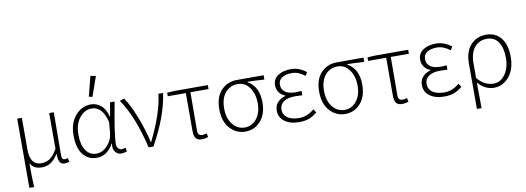

<svg xmlns="http://www.w3.org/2000/svg" viewBox="-68 -1191 4949 1805"><g transform="rotate(-10 2406.5 -288.5)"><path d="M467.8 -26.9Q480 -26.9 496.1 -33.2L503.9 2.9Q483.4 11.7 455.1 11.7Q426.8 11.7 413.1 -11.7Q399.4 -35.2 398.9 -88.9H396Q336.9 11.2 245.1 11.2Q205.1 11.2 177.7 -2Q150.4 -15.1 131.8 -48.8Q131.8 99.1 137.2 180.2H91.8V-480H136.2V-178.2Q136.2 -28.3 242.2 -27.8Q286.1 -27.8 322.3 -49.8Q358.4 -71.8 397 -139.2V-480H440.9L438 -64Q438 -26.9 467.8 -26.9Z M791 -566.9 839.4 -756.8 890.1 -747.1 824.2 -559.1ZM632.3 -233.4Q631.8 -135.7 668.9 -81.1Q706.1 -26.9 767.6 -26.9Q829.1 -26.9 876.5 -79.6Q923.8 -132.3 929.2 -204.1L937 -297.9Q900.9 -452.6 796.4 -453.1Q729.5 -453.1 680.7 -392.1Q631.8 -331.1 632.3 -233.4ZM766.1 12.2Q684.1 12.2 635.3 -49.8Q585.9 -111.8 585.9 -230.5Q585.9 -349.1 647 -420.4Q708 -491.7 795.4 -492.2Q848.6 -492.2 891.6 -457Q934.6 -421.9 952.1 -348.1H955.1L978 -480H1022Q962.9 -173.8 963.4 -80.1Q963.9 -57.1 977.5 -42Q991.2 -26.9 1008.8 -26.9Q1026.4 -26.9 1046.4 -35.2L1054.2 1Q1030.3 12.2 998 12.2Q965.8 12.7 942.9 -15.6Q920.4 -43.9 928.2 -96.2H925.3Q866.2 12.2 766.1 12.2Z M1261.7 0Q1190.9 -304.2 1071.3 -478L1114.7 -492.2Q1168.9 -411.1 1216.8 -286.6Q1264.6 -162.1 1290.5 -45.9H1294.4Q1421.4 -304.7 1439.5 -480H1484.4Q1453.6 -259.8 1307.6 0Z M1711.9 -9.8Q1694.3 -31.7 1694.8 -82V-441.9H1522.5V-476.1L1589.4 -480H1911.6V-441.9H1738.8Q1736.8 -317.9 1736.8 -76.2Q1736.8 -27.3 1777.3 -26.9Q1795.4 -26.9 1821.8 -35.2L1829.6 1Q1800.3 12.2 1765.1 12.2Q1730 12.2 1711.9 -9.8Z M2299.8 -84Q2344.2 -141.1 2344.2 -230Q2344.2 -318.8 2301.8 -379.9Q2259.3 -440.9 2188.5 -440.9Q2117.7 -440.9 2070.8 -387.2Q2024.4 -333 2024.4 -237.3Q2024.4 -141.6 2070.3 -84.5Q2116.2 -26.9 2185.5 -26.9Q2254.9 -26.9 2299.8 -84ZM2038.6 -417.5Q2099.1 -480 2188.5 -480H2444.3V-439Q2346.2 -445.8 2283.2 -445.8V-441.9Q2389.2 -382.8 2389.2 -231.9Q2389.2 -119.1 2331.1 -53.7Q2272.9 11.7 2186 12.2Q2099.1 12.7 2038.6 -53.7Q1978 -120.1 1978 -237.3Q1978 -354.5 2038.6 -417.5Z M2698.2 12.2Q2611.3 12.2 2559.6 -26.9Q2507.8 -65.9 2507.8 -129.9Q2507.8 -179.7 2537.4 -210.4Q2566.9 -241.2 2610.8 -252.9V-256.8Q2573.7 -271 2553.5 -301Q2533.2 -331.1 2533.2 -368.2Q2533.2 -427.2 2581.5 -459.7Q2629.9 -492.2 2706.1 -492.2Q2782.2 -492.2 2852.1 -438L2832 -405.8Q2769 -454.1 2709 -454.1Q2648.9 -454.1 2614 -431.2Q2579.1 -408.2 2579.1 -365.2Q2579.1 -322.3 2612.1 -296.1Q2645 -270 2713.9 -270Q2731.9 -270 2770 -272.9V-231.9Q2742.2 -233.9 2700.2 -233.9Q2629.4 -233.9 2591.3 -207Q2553.2 -180.7 2553.2 -131.8Q2553.2 -83 2593 -54.4Q2632.8 -25.9 2707 -25.9Q2781.2 -25.9 2849.1 -83L2871.1 -49.8Q2829.1 -15.6 2790.3 -1.7Q2751.5 12.2 2698.2 12.2Z M3252.9 -84Q3297.4 -141.1 3297.4 -230Q3297.4 -318.8 3254.9 -379.9Q3212.4 -440.9 3141.6 -440.9Q3070.8 -440.9 3023.9 -387.2Q2977.5 -333 2977.5 -237.3Q2977.5 -141.6 3023.4 -84.5Q3069.3 -26.9 3138.7 -26.9Q3208 -26.9 3252.9 -84ZM2991.7 -417.5Q3052.2 -480 3141.6 -480H3397.5V-439Q3299.3 -445.8 3236.3 -445.8V-441.9Q3342.3 -382.8 3342.3 -231.9Q3342.3 -119.1 3284.2 -53.7Q3226.1 11.7 3139.2 12.2Q3052.2 12.7 2991.7 -53.7Q2931.2 -120.1 2931.2 -237.3Q2931.2 -354.5 2991.7 -417.5Z M3624.5 -9.8Q3606.9 -31.7 3607.4 -82V-441.9H3435.1V-476.1L3502 -480H3824.2V-441.9H3651.4Q3649.4 -317.9 3649.4 -76.2Q3649.4 -27.3 3689.9 -26.9Q3708 -26.9 3734.4 -35.2L3742.2 1Q3712.9 12.2 3677.7 12.2Q3642.6 12.2 3624.5 -9.8Z M4083.5 12.2Q3996.6 12.2 3944.8 -26.9Q3893.1 -65.9 3893.1 -129.9Q3893.1 -179.7 3922.6 -210.4Q3952.1 -241.2 3996.1 -252.9V-256.8Q3959 -271 3938.7 -301Q3918.5 -331.1 3918.5 -368.2Q3918.5 -427.2 3966.8 -459.7Q4015.1 -492.2 4091.3 -492.2Q4167.5 -492.2 4237.3 -438L4217.3 -405.8Q4154.3 -454.1 4094.2 -454.1Q4034.2 -454.1 3999.3 -431.2Q3964.4 -408.2 3964.4 -365.2Q3964.4 -322.3 3997.3 -296.1Q4030.3 -270 4099.1 -270Q4117.2 -270 4155.3 -272.9V-231.9Q4127.4 -233.9 4085.4 -233.9Q4014.6 -233.9 3976.6 -207Q3938.5 -180.7 3938.5 -131.8Q3938.5 -83 3978.3 -54.4Q4018.1 -25.9 4092.3 -25.9Q4166.5 -25.9 4234.4 -83L4256.3 -49.8Q4214.4 -15.6 4175.5 -1.7Q4136.7 12.2 4083.5 12.2Z M4562 -26.9Q4627 -26.9 4671.4 -88.9Q4715.8 -150.9 4715.8 -246.1Q4715.8 -341.3 4678.5 -397.2Q4641.1 -453.1 4568.8 -453.1Q4496.6 -453.1 4451.7 -400.1Q4406.7 -347.2 4406.7 -245.1V-107.9Q4473.1 -26.9 4562 -26.9ZM4363.8 180.2V-254.9Q4363.8 -367.7 4421.4 -429.9Q4479 -492.2 4569.8 -492.2Q4660.6 -492.2 4711.4 -426.8Q4762.2 -362.3 4762 -246.1Q4761.7 -129.9 4702.9 -58.8Q4644 12.2 4558.1 12.2Q4472.2 12.2 4405.8 -64.9Q4406.7 -27.8 4408.7 180.2Z"/></g></svg>

Font: SourceSansPro-Light
Style: Regular
Weight: 300
Designer: Paul D. Hunt
Foundry: Adobe Systems Incorporated
Version: Version 2.020;PS 2.0;hotconv 1.0.86;makeotf.lib2.5.63406